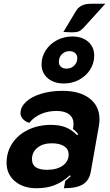

<svg xmlns="http://www.w3.org/2000/svg" viewBox="-20 -992 584 1021"><path d="M385 -935Q397 -954 416 -963Q435 -972 464 -972H540L424 -844Q411 -830 398.5 -825Q386 -820 363 -820Q355 -820 317 -822ZM201 -650Q201 -690 223 -724Q245 -758 282.5 -778Q320 -798 364 -798Q417 -798 449 -770Q481 -742 481 -696Q481 -656 459.5 -622Q438 -588 401 -568Q364 -548 320 -548Q267 -548 234 -576Q201 -604 201 -650ZM391 -683Q391 -700 379.5 -710Q368 -720 350 -720Q326 -720 309.5 -704Q293 -688 293 -663Q293 -646 304.5 -636.5Q316 -627 334 -627Q358 -627 374.5 -643Q391 -659 391 -683ZM15 -126Q15 -184 45.5 -230Q76 -276 130 -302Q184 -328 252 -328Q296 -328 329 -315Q362 -302 390 -273L396 -279Q382 -296 368 -306L370 -319Q371 -324 371 -333Q371 -366 347.5 -384Q324 -402 280 -402Q236 -402 198.5 -386Q161 -370 136 -339Q116 -344 102.5 -358.5Q89 -373 89 -390Q89 -423 118.5 -450.5Q148 -478 199 -493.5Q250 -509 312 -509Q404 -509 456.5 -468.5Q509 -428 509 -358Q509 -341 506 -323L463 -80Q455 -33 421.5 -12Q388 9 320 9L327 -30Q342 -41 356 -55L352 -60Q311 -23 269.5 -7Q228 9 174 9Q103 9 59 -28.5Q15 -66 15 -126ZM345 -171Q345 -199 321 -214.5Q297 -230 255 -230Q208 -230 179 -206.5Q150 -183 150 -145Q150 -89 230 -89Q283 -89 314 -111.5Q345 -134 345 -171Z"/></svg>

Font: K2D ExtraBold
Style: Italic
Weight: 800
Italic angle: -10°
Designer: Katatrad Aksorn Co.,Ltd.
Foundry: Cadson Demak Co.,Ltd.
Version: Version 1.000; ttfautohint (v1.6)